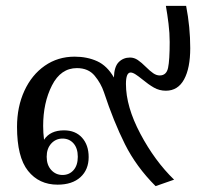

<svg xmlns="http://www.w3.org/2000/svg" viewBox="-20 -619 693 654"><path d="M334 -305Q324 -335 302.5 -361Q281 -387 242 -387Q187 -387 157 -328Q127 -269 127 -190Q127 -167 130 -143Q151 -175 198 -175Q237 -175 259.5 -150Q282 -125 282 -84Q282 -41 254 -15.5Q226 10 176 10Q113 10 75.5 -37Q38 -84 38 -187Q38 -255 63 -309.5Q88 -364 132.5 -395Q177 -426 234 -426Q277 -426 311 -410.5Q345 -395 368 -355Q369 -392 384.5 -407.5Q400 -423 423 -423Q437 -423 449.5 -414.5Q462 -406 477 -391Q491 -377 502 -369.5Q513 -362 524 -362Q547 -362 552.5 -388Q558 -414 558 -476Q558 -506 554 -538.5Q550 -571 545 -599H614Q628 -527 628 -455Q628 -387 607 -348.5Q586 -310 545 -310Q523 -310 504.5 -320.5Q486 -331 463 -350Q452 -359 442 -365.5Q432 -372 425 -372Q409 -372 409 -333Q409 -256 458 -163.5Q507 -71 573 -7L510 15Q444 -51 405.5 -128Q367 -205 334 -305ZM245 -85Q245 -114 230.5 -130.5Q216 -147 193 -147Q170 -147 154.5 -130Q139 -113 139 -85Q139 -57 154.5 -40Q170 -23 193 -23Q216 -23 230.5 -39.5Q245 -56 245 -85Z"/></svg>

Font: TavirajRegular
Style: Regular
Weight: 400
Designer: Katatrad Team
Foundry: CadsonDemak
Version: Version 1.001